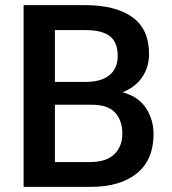

<svg xmlns="http://www.w3.org/2000/svg" viewBox="-20 -731 671 751"><path d="M333.5 0H72.3V-710.9H313.5Q430.7 -710.9 496.8 -664.6Q563 -618.2 563 -519Q563 -469.7 536.9 -430.2Q510.7 -390.6 459.5 -370.1Q521.5 -353.5 551 -308.1Q580.6 -262.7 580.6 -207Q580.6 -105.5 515.1 -52.7Q449.7 0 333.5 0ZM313.5 -613.3H194.8V-410.6H314.9Q375.5 -410.6 408 -437Q440.4 -463.4 440.4 -512.2Q440.4 -565.9 409.7 -589.6Q378.9 -613.3 313.5 -613.3ZM458.5 -207.5Q458.5 -259.8 430.4 -290.5Q402.3 -321.3 338.9 -321.3H194.8V-97.2H333.5Q395.5 -97.2 427 -127.7Q458.5 -158.2 458.5 -207.5Z"/></svg>

Font: Vazirmatn RD FD Medium
Style: Regular
Weight: 500
Designer: Saber Rastikerdar
Foundry: Saber Rastikerdar
Version: Version 33.003